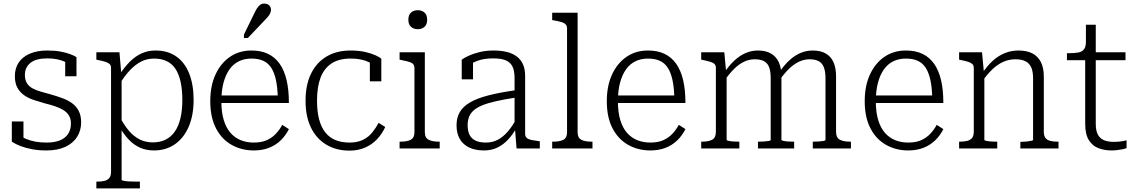

<svg xmlns="http://www.w3.org/2000/svg" viewBox="-20 -829 6347 1072"><path d="M376 -139Q376 -167 364 -185.5Q352 -204 331.5 -216Q311 -228 285 -236.5Q259 -245 230 -252Q198 -261 168 -271Q138 -281 114.5 -297.5Q91 -314 77 -339.5Q63 -365 63 -404Q63 -448 84.5 -480Q106 -512 147 -529.5Q188 -547 244 -547Q286 -547 318 -541Q350 -535 372.5 -526.5Q395 -518 407 -510V-403H344V-498Q350 -497 354.5 -494Q359 -491 362.5 -487Q366 -483 368.5 -477.5Q371 -472 372 -465Q359 -477 339.5 -485.5Q320 -494 296 -498.5Q272 -503 244 -503Q181 -503 150 -478Q119 -453 119 -411Q119 -383 130 -365Q141 -347 161 -336Q181 -325 207.5 -317.5Q234 -310 263 -302Q295 -293 325.5 -282Q356 -271 380 -254.5Q404 -238 418.5 -211.5Q433 -185 433 -146Q433 -101 411 -65.5Q389 -30 345.5 -9.5Q302 11 239 11Q197 11 161 4.5Q125 -2 96 -13Q67 -24 46 -38V-151H111V-27Q101 -33 95 -39.5Q89 -46 86.5 -52.5Q84 -59 83 -65.5Q82 -72 83 -77Q101 -64 124 -54Q147 -44 176 -38.5Q205 -33 239 -33Q284 -33 314 -45Q344 -57 360 -81Q376 -105 376 -139Z M761 223H518V185H523Q547 185 564.5 180.5Q582 176 591 164Q600 152 600 130V-449Q600 -464 592 -471.5Q584 -479 568 -484Q552 -489 527 -494L518 -496V-537H647L658 -408L659 -401V175Q659 178 671 180.5Q683 183 701 184Q719 185 738 185H761ZM839 11Q797 11 762 -4.5Q727 -20 699 -49.5Q671 -79 647 -121L651 -172Q674 -129 700.5 -98Q727 -67 760 -50.5Q793 -34 833 -34Q874 -34 905 -49.5Q936 -65 956.5 -95Q977 -125 987.5 -169Q998 -213 998 -271Q998 -328 988.5 -371.5Q979 -415 960 -444Q941 -473 911 -487.5Q881 -502 841 -502Q801 -502 768.5 -485.5Q736 -469 707 -438.5Q678 -408 651 -365L648 -413Q676 -456 706.5 -486Q737 -516 772 -531.5Q807 -547 848 -547Q917 -547 964.5 -513.5Q1012 -480 1036.5 -418Q1061 -356 1061 -271Q1061 -186 1034 -122.5Q1007 -59 957 -24Q907 11 839 11Z M1216 -263Q1216 -202 1229.5 -158Q1243 -114 1267.5 -86.5Q1292 -59 1325 -46Q1358 -33 1397 -33Q1441 -33 1471 -47Q1501 -61 1521.5 -83.5Q1542 -106 1556 -132L1593 -108Q1575 -72 1547 -45Q1519 -18 1481.5 -3.5Q1444 11 1397 11Q1329 11 1273.5 -20Q1218 -51 1186 -112.5Q1154 -174 1154 -264Q1154 -350 1183.5 -413.5Q1213 -477 1264.5 -512Q1316 -547 1384 -547Q1437 -547 1476 -528.5Q1515 -510 1541 -473.5Q1567 -437 1580 -382.5Q1593 -328 1593 -254H1198V-296H1550L1531 -279Q1530 -340 1520.5 -383Q1511 -426 1493.5 -452Q1476 -478 1449 -490Q1422 -502 1384 -502Q1345 -502 1314 -487Q1283 -472 1261.5 -442Q1240 -412 1228 -367.5Q1216 -323 1216 -263ZM1399 -753Q1407 -770 1415 -782.5Q1423 -795 1432.5 -802Q1442 -809 1455 -809Q1473 -809 1483 -799Q1493 -789 1493 -775Q1493 -765 1488.5 -755Q1484 -745 1476 -735.5Q1468 -726 1458 -716L1364 -617H1342V-636Z M1932 -33Q1976 -33 2007 -48.5Q2038 -64 2058.5 -89.5Q2079 -115 2094 -143L2131 -120Q2113 -81 2085 -51.5Q2057 -22 2018.5 -5Q1980 12 1931 12Q1858 12 1802.5 -21Q1747 -54 1716.5 -116Q1686 -178 1686 -267Q1686 -354 1716 -416.5Q1746 -479 1802.5 -513Q1859 -547 1937 -547Q1985 -547 2020.5 -538.5Q2056 -530 2078.5 -519.5Q2101 -509 2109 -501V-375H2045V-492Q2054 -490 2061.5 -486.5Q2069 -483 2073 -478Q2077 -473 2078 -467.5Q2079 -462 2077 -457Q2058 -476 2022.5 -489Q1987 -502 1937 -502Q1873 -502 1831.5 -475Q1790 -448 1770 -396Q1750 -344 1750 -267Q1750 -208 1761.5 -163.5Q1773 -119 1796 -90Q1819 -61 1853 -47Q1887 -33 1932 -33Z M2313 -666Q2290 -666 2275 -679Q2260 -692 2260 -719Q2260 -746 2275 -759Q2290 -772 2313 -772Q2335 -772 2350 -759Q2365 -746 2365 -719Q2365 -692 2350 -679Q2335 -666 2313 -666ZM2352 -537V-91Q2352 -59 2373.5 -48.5Q2395 -38 2431 -38H2435V0H2211V-38H2216Q2252 -38 2273 -48.5Q2294 -59 2294 -91V-449Q2294 -471 2276 -479Q2258 -487 2220 -494L2211 -496V-537Z M2864 -326V-285Q2799 -275 2752 -264.5Q2705 -254 2674 -241.5Q2643 -229 2624.5 -212.5Q2606 -196 2598.5 -175.5Q2591 -155 2591 -130Q2591 -97 2602 -75.5Q2613 -54 2636 -43.5Q2659 -33 2692 -33Q2731 -33 2761 -49.5Q2791 -66 2816.5 -96Q2842 -126 2863 -166L2864 -116Q2844 -79 2817 -50Q2790 -21 2757 -5Q2724 11 2682 11Q2635 11 2600.5 -5Q2566 -21 2547.5 -52.5Q2529 -84 2529 -129Q2529 -172 2547 -203Q2565 -234 2604 -257Q2643 -280 2707 -296.5Q2771 -313 2864 -326ZM2864 0 2855 -116 2853 -120V-392Q2853 -433 2841.5 -457Q2830 -481 2804 -492Q2778 -503 2734 -503Q2681 -503 2644.5 -489Q2608 -475 2588 -457Q2586 -463 2587.5 -469.5Q2589 -476 2593.5 -482Q2598 -488 2605 -492Q2612 -496 2621 -496V-386H2558V-496Q2573 -507 2598.5 -518.5Q2624 -530 2659 -538.5Q2694 -547 2736 -547Q2775 -547 2807.5 -539.5Q2840 -532 2863.5 -515Q2887 -498 2899.5 -471Q2912 -444 2912 -404V-81Q2912 -67 2921 -59Q2930 -51 2947 -47.5Q2964 -44 2988 -41L2994 -40V0Z M3205 -758V-91Q3205 -59 3226 -48.5Q3247 -38 3283 -38H3288V0H3063V-38H3068Q3105 -38 3125.5 -48.5Q3146 -59 3146 -91V-670Q3146 -685 3138 -693Q3130 -701 3114 -706Q3098 -711 3073 -715L3063 -717V-758Z M3430 -263Q3430 -202 3443.5 -158Q3457 -114 3481.5 -86.5Q3506 -59 3539 -46Q3572 -33 3611 -33Q3655 -33 3685 -47Q3715 -61 3735.5 -83.5Q3756 -106 3770 -132L3807 -108Q3789 -72 3761 -45Q3733 -18 3695.5 -3.5Q3658 11 3611 11Q3543 11 3487.5 -20Q3432 -51 3400 -112.5Q3368 -174 3368 -264Q3368 -350 3397.5 -413.5Q3427 -477 3478.5 -512Q3530 -547 3598 -547Q3651 -547 3690 -528.5Q3729 -510 3755 -473.5Q3781 -437 3794 -382.5Q3807 -328 3807 -254H3412V-296H3764L3745 -279Q3744 -340 3734.5 -383Q3725 -426 3707.5 -452Q3690 -478 3663 -490Q3636 -502 3598 -502Q3559 -502 3528 -487Q3497 -472 3475.5 -442Q3454 -412 3442 -367.5Q3430 -323 3430 -263Z M3895 0V-38H3900Q3936 -38 3956.5 -49Q3977 -60 3977 -93V-449Q3977 -464 3969.5 -471.5Q3962 -479 3945.5 -484Q3929 -489 3905 -494L3895 -496V-537H4024L4035 -421L4037 -416V-48Q4037 -45 4048.5 -42.5Q4060 -40 4075.5 -39Q4091 -38 4104 -38H4108V0ZM4414 0H4212V-38H4216Q4229 -38 4245 -39Q4261 -40 4272 -42Q4283 -44 4283 -47V-393Q4283 -428 4275 -451.5Q4267 -475 4247.5 -486.5Q4228 -498 4194 -498Q4163 -498 4134.5 -484.5Q4106 -471 4080 -445.5Q4054 -420 4028 -383L4026 -427Q4053 -466 4082 -492.5Q4111 -519 4143.5 -533Q4176 -547 4213 -547Q4255 -547 4284 -530.5Q4313 -514 4328 -482Q4343 -450 4343 -403V-48Q4343 -45 4354 -42.5Q4365 -40 4381 -39Q4397 -38 4411 -38H4414ZM4731 0H4518V-38H4522Q4535 -38 4550.5 -39Q4566 -40 4577.5 -42Q4589 -44 4589 -48V-393Q4589 -428 4580.5 -451.5Q4572 -475 4552.5 -486.5Q4533 -498 4500 -498Q4469 -498 4440 -484Q4411 -470 4384.5 -444Q4358 -418 4332 -381L4330 -424Q4357 -464 4386.5 -491.5Q4416 -519 4449 -533Q4482 -547 4518 -547Q4561 -547 4590 -530.5Q4619 -514 4633.5 -482Q4648 -450 4648 -403V-93Q4648 -60 4669 -49Q4690 -38 4726 -38H4731Z M4870 -263Q4870 -202 4883.5 -158Q4897 -114 4921.5 -86.5Q4946 -59 4979 -46Q5012 -33 5051 -33Q5095 -33 5125 -47Q5155 -61 5175.5 -83.5Q5196 -106 5210 -132L5247 -108Q5229 -72 5201 -45Q5173 -18 5135.5 -3.5Q5098 11 5051 11Q4983 11 4927.5 -20Q4872 -51 4840 -112.5Q4808 -174 4808 -264Q4808 -350 4837.5 -413.5Q4867 -477 4918.5 -512Q4970 -547 5038 -547Q5091 -547 5130 -528.5Q5169 -510 5195 -473.5Q5221 -437 5234 -382.5Q5247 -328 5247 -254H4852V-296H5204L5185 -279Q5184 -340 5174.5 -383Q5165 -426 5147.5 -452Q5130 -478 5103 -490Q5076 -502 5038 -502Q4999 -502 4968 -487Q4937 -472 4915.5 -442Q4894 -412 4882 -367.5Q4870 -323 4870 -263Z M5335 0V-38H5339Q5363 -38 5380.5 -42.5Q5398 -47 5407.5 -59Q5417 -71 5417 -93V-449Q5417 -464 5409 -471.5Q5401 -479 5385 -484Q5369 -489 5344 -494L5335 -496V-537H5463L5474 -419L5476 -415V-48Q5476 -45 5487.5 -42.5Q5499 -40 5515 -39Q5531 -38 5544 -38H5548V0ZM5890 0H5677V-37H5680Q5693 -37 5709 -38.5Q5725 -40 5736.5 -42.5Q5748 -45 5748 -47V-392Q5748 -428 5738.5 -451Q5729 -474 5707.5 -486Q5686 -498 5649 -498Q5615 -498 5583.5 -484.5Q5552 -471 5523.5 -444.5Q5495 -418 5468 -380L5465 -421Q5493 -463 5524.5 -491Q5556 -519 5591.5 -533Q5627 -547 5666 -547Q5713 -547 5744 -531Q5775 -515 5791.5 -482.5Q5808 -450 5808 -401V-93Q5808 -71 5817 -59Q5826 -47 5843.5 -42.5Q5861 -38 5885 -38H5890Z M5937 -493V-532H5949Q5980 -532 6001 -536Q6022 -540 6032.5 -554Q6043 -568 6043 -595L6082 -537H6264V-493ZM6098 -138Q6098 -99 6110 -77Q6122 -55 6144.5 -46Q6167 -37 6198 -37Q6222 -37 6242 -40Q6262 -43 6270 -46V-2Q6260 2 6246.5 4.5Q6233 7 6217.5 9Q6202 11 6187 11Q6147 11 6113.5 -1.5Q6080 -14 6059.5 -46.5Q6039 -79 6039 -138V-522L6043 -530V-691H6098Z"/></svg>

Font: Roboto Serif SemiCondensed ExtraLight
Style: Regular
Weight: 250
Width: 4
Designer: Greg Gazdowicz
Foundry: Commercial Type
Version: Version 1.007